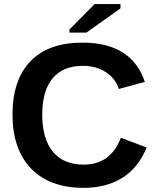

<svg xmlns="http://www.w3.org/2000/svg" viewBox="-20 -906 762 936"><path d="M388.2 -103.5Q519 -103.5 569.3 -234.4L694.8 -187Q654.3 -87.4 575.9 -38.8Q497.6 9.8 388.2 9.8Q222.2 9.8 131.6 -84.2Q41 -178.2 41 -347.2Q41 -516.6 128.4 -607.4Q215.8 -698.2 381.8 -698.2Q502.9 -698.2 579.1 -649.7Q655.3 -601.1 686 -506.8L559.1 -472.2Q543 -523.9 495.8 -554.4Q448.7 -585 384.8 -585Q287.1 -585 236.6 -524.4Q186 -463.9 186 -347.2Q186 -228.5 238 -166Q290 -103.5 388.2 -103.5ZM567.4 -865.2 401.4 -747.1H318.4V-762.2L441.4 -886.2H567.4Z"/></svg>

Font: Arimo
Style: Bold
Weight: 700
Designer: Steve Matteson
Foundry: Monotype Imaging Inc.
Version: Version 1.33